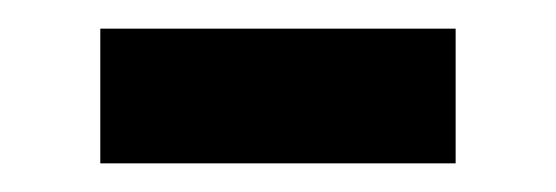

<svg xmlns="http://www.w3.org/2000/svg" viewBox="-20 -364 388 134"><path d="M50 -344H298V-250H50Z"/></svg>

Font: Noto Sans Devanagari Medium
Style: Regular
Weight: 500
Version: Version 2.003